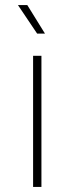

<svg xmlns="http://www.w3.org/2000/svg" viewBox="-20 -740 295 760"><path d="M111 0H144V-519H111ZM158 -607 88 -720H51L127 -607Z"/></svg>

Font: Chess Sans ExtraLight
Style: Regular
Weight: 275
Designer: Wolf Bōese
Foundry: Wolf Bōese
Version: Version 7.223;Glyphs 3.3 (3306)